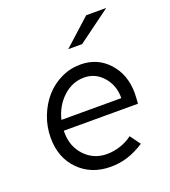

<svg xmlns="http://www.w3.org/2000/svg" viewBox="-131 -803 808 910"><g transform="rotate(-20 272.5 -348.5)"><path d="M51 0ZM443 -45Q400 -17 359 -4Q318 9 273 9Q175 9 113 -54Q51 -117 51 -216Q51 -273 71 -324.5Q91 -376 124.5 -414Q158 -452 204 -474Q250 -496 302 -496Q387 -496 442.5 -435Q498 -374 498 -281Q498 -268 497 -255Q496 -242 495 -228H121V-218Q121 -148 165.5 -101Q210 -54 276 -54Q311 -54 345.5 -65.5Q380 -77 405 -97ZM297 -432Q237 -432 190.5 -389Q144 -346 128 -280H430Q431 -343 392.5 -387.5Q354 -432 297 -432ZM408 -706H509L343 -584H273Z"/></g></svg>

Font: Red Hat Text
Style: Italic
Weight: 400
Italic angle: -12°
Designer: Pentagram / MCKL
Foundry: Pentagram / MCKL
Version: Version 1.005; Red Hat Text Italic